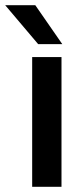

<svg xmlns="http://www.w3.org/2000/svg" viewBox="-63 -720 260 740"><path d="M174 0H61V-500H174ZM177 -550H84L-43 -700H73Z"/></svg>

Font: Fivo Sans Med
Style: Regular
Weight: 450
Designer: Alexander Slobzheninov
Foundry: Alexander Slobzheninov
Version: 1.0